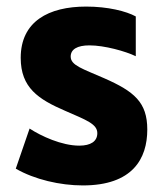

<svg xmlns="http://www.w3.org/2000/svg" viewBox="-20 -550 498 584"><path d="M232 14C383 14 428 -67 428 -156C428 -239 388 -272 297 -312C231 -341 195 -351 195 -378C195 -400 215 -412 252 -412C298 -412 362 -394 393 -379V-500C364 -516 308 -530 242 -530C128 -530 43 -485 43 -374C43 -283 97 -248 178 -213C242 -185 276 -173 276 -145C276 -120 256 -107 221 -107C168 -107 105 -136 70 -159L28 -37C85 -4 163 14 232 14Z"/></svg>

Font: Noto Sans Thai UI Condensed Extra
Style: Regular
Weight: 800
Width: 3
Designer: Monotype Design Team
Foundry: Monotype Imaging Inc.
Version: Version 1.901